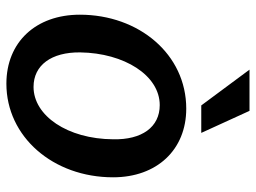

<svg xmlns="http://www.w3.org/2000/svg" viewBox="-120 -669 801 601"><g transform="rotate(90 280.5 -368.5)"><path d="M242 12C408 12 535 -134 535 -322C535 -459 449 -551 320 -551C150 -551 26 -403 26 -218C26 -80 112 12 242 12ZM252 -73C184 -73 143 -129 144 -219C146 -357 216 -468 309 -468C378 -468 418 -412 416 -322C415 -179 342 -73 252 -73ZM310 -598H396L327 -749H198Z"/></g></svg>

Font: Ronzino Medium
Style: Italic
Weight: 500
Italic angle: -7.99998°
Designer: Nunzio Mazzaferro
Foundry: Collletttivo
Version: Version 1.000;Glyphs 3.3 (3337)